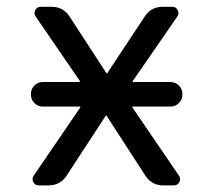

<svg xmlns="http://www.w3.org/2000/svg" viewBox="-20 -567 615 566"><path d="M105.5 -252.9Q91.8 -252.9 81.5 -263.2Q71.3 -273.4 71.3 -287.1V-291Q71.3 -304.7 81.5 -314.9Q91.8 -325.2 105.5 -325.2H212.9Q217.8 -325.2 214.8 -329.1L85 -518.6Q79.1 -527.3 84 -537.1Q88.9 -546.9 99.6 -546.9H132.8Q167 -546.9 185.5 -517.6L293 -352.5Q293 -350.6 294.9 -350.6Q296.9 -350.6 296.9 -352.5L406.2 -517.6Q424.8 -546.9 459 -546.9H488.3Q499 -546.9 503.9 -537.1Q508.8 -527.3 502.9 -518.6L372.1 -329.1Q369.1 -325.2 373 -325.2H482.4Q497.1 -325.2 507.3 -314.9Q517.6 -304.7 517.6 -291V-287.1Q517.6 -273.4 507.3 -263.2Q497.1 -252.9 482.4 -252.9H373Q368.2 -252.9 371.1 -249L507.8 -48.8Q513.7 -40 508.8 -30.3Q503.9 -20.5 492.2 -20.5H460.9Q426.8 -20.5 408.2 -49.8L294.9 -224.6Q294.9 -226.6 293 -226.6Q291 -226.6 291 -224.6L176.8 -49.8Q158.2 -20.5 123 -20.5H93.8Q83 -20.5 78.1 -30.3Q73.2 -40 79.1 -48.8L215.8 -249Q218.8 -252.9 214.8 -252.9Z"/></svg>

Font: Gen Jyuu GothicL Regular
Style: Regular
Weight: 400
Designer: [Source Han Sans]
Ryoko NISHIZUKA  (kana & ideographs); Paul D. Hunt (Latin, Greek & Cyrillic); Wenlong ZHANG  (bopomofo
Version: Version 1.002.20150607